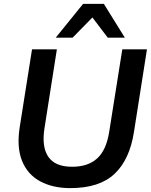

<svg xmlns="http://www.w3.org/2000/svg" viewBox="-20 -959 777 989"><path d="M342 10Q252 10 187 -25Q122 -60 93.5 -130.5Q65 -201 82 -307L145 -705H273L209 -298Q194 -201 229.5 -150.5Q265 -100 351 -100Q433 -100 480 -142.5Q527 -185 542 -277L610 -705H737L670 -279Q648 -137 570 -63.5Q492 10 342 10ZM267 -765 408 -939H515L623 -765H535L456 -869L354 -765Z"/></svg>

Font: Nunito Sans
Style: Bold Italic
Weight: 700
Italic angle: -9°
Designer: Vernon Adams
Foundry: Vernon Adams
Version: Version 3.006; ttfautohint (v1.8.3)